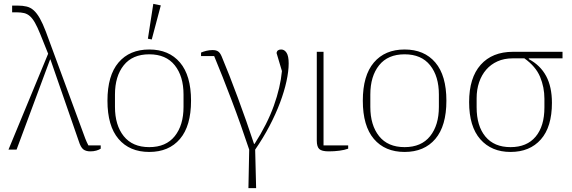

<svg xmlns="http://www.w3.org/2000/svg" viewBox="-20 -777 2968 997"><path d="M230 -498 189 -600Q174 -637 161.5 -659Q149 -681 135.5 -693Q122 -705 105.5 -709Q89 -713 67 -713H43V-748H71Q98 -748 118.5 -743Q139 -738 155.5 -723Q172 -708 187 -681.5Q202 -655 218 -613L423 -57Q430 -39 439 -22H503V-5Q494 1 480 5Q466 9 449 9Q426 9 412.5 -1.5Q399 -12 389 -44L242 -468H240L66 0H24Z M755 -13Q842 -13 887.5 -70Q933 -127 933 -222V-286Q933 -381 887.5 -438Q842 -495 755 -495Q668 -495 622.5 -438Q577 -381 577 -286V-222Q577 -127 622.5 -70Q668 -13 755 -13ZM755 12Q653 12 595.5 -55.5Q538 -123 538 -254Q538 -385 595.5 -452.5Q653 -520 755 -520Q857 -520 914.5 -452.5Q972 -385 972 -254Q972 -123 914.5 -55.5Q857 12 755 12ZM748 -576 776 -757 815 -749 768 -572Z M1274 0Q1253 -63 1230 -128Q1207 -193 1183 -256Q1159 -319 1136 -377.5Q1113 -436 1092 -486H1024V-504Q1035 -509 1051 -513Q1067 -517 1084 -517Q1102 -517 1112.5 -510Q1123 -503 1131 -484Q1150 -439 1171.5 -384Q1193 -329 1215 -269.5Q1237 -210 1258.5 -149Q1280 -88 1299 -30H1302Q1368 -133 1402 -228Q1436 -323 1444 -408L1416 -502Q1419 -520 1440 -520Q1457 -520 1468 -503Q1479 -486 1479 -448Q1479 -407 1467.5 -354.5Q1456 -302 1434 -243.5Q1412 -185 1379.5 -123Q1347 -61 1305 0L1310 200H1270Z M1660 -508V-22H1788V-5Q1769 2 1742.5 5.5Q1716 9 1687 9Q1651 9 1638 -3Q1625 -15 1625 -47V-508Z M2081 -13Q2168 -13 2213.5 -70Q2259 -127 2259 -222V-286Q2259 -381 2213.5 -438Q2168 -495 2081 -495Q1994 -495 1948.5 -438Q1903 -381 1903 -286V-222Q1903 -127 1948.5 -70Q1994 -13 2081 -13ZM2081 12Q1979 12 1921.5 -55.5Q1864 -123 1864 -254Q1864 -385 1921.5 -452.5Q1979 -520 2081 -520Q2183 -520 2240.5 -452.5Q2298 -385 2298 -254Q2298 -123 2240.5 -55.5Q2183 12 2081 12Z M2726 -474V-470Q2786 -438 2816 -382Q2846 -326 2846 -243Q2846 -118 2788.5 -53Q2731 12 2631 12Q2532 12 2474 -54Q2416 -120 2416 -247Q2416 -373 2476 -440.5Q2536 -508 2644 -508H2901V-474ZM2631 -13Q2716 -13 2761.5 -67.5Q2807 -122 2807 -219V-264Q2807 -324 2784.5 -378Q2762 -432 2703 -474H2642Q2598 -474 2563.5 -458.5Q2529 -443 2505 -415.5Q2481 -388 2468 -350Q2455 -312 2455 -267V-220Q2455 -123 2500.5 -68Q2546 -13 2631 -13Z"/></svg>

Font: IBM Plex Serif ExtLt
Style: Regular
Weight: 200
Designer: Mike Abbink, Paul van der Laan, Pieter van Rosmalen
Foundry: Bold Monday
Version: Version 3.001